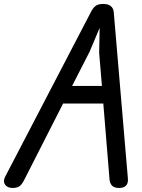

<svg xmlns="http://www.w3.org/2000/svg" viewBox="-43 -950 721 972"><path d="M19.5 1.5Q4.5 1.5 -7.2 -5.8Q-19 -13 -22.2 -26.2Q-25.5 -39.5 -15.5 -58L418 -890.5Q427 -908.5 440 -919.2Q453 -930 480 -930Q504 -930 517.8 -919.2Q531.5 -908.5 533 -887L604.5 -45.5Q606.5 -22.5 595 -10.5Q583.5 1.5 560.5 1.5Q534.5 1.5 523.8 -10.8Q513 -23 511.5 -41.5L480 -426H276.5L79 -38Q67 -15 55.2 -6.8Q43.5 1.5 19.5 1.5ZM322 -515H473L459 -682.5L461.5 -809L410.5 -688Z"/></svg>

Font: Edu AU VIC WA NT Pre Medium
Style: Regular
Weight: 500
Designer: Tina and Corey Anderson, Eben Sorkin, Mirko Velimirovic
Foundry: Google for Education
Version: Version 1.001